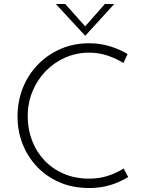

<svg xmlns="http://www.w3.org/2000/svg" viewBox="-20 -935 731 963"><path d="M623 -47Q600 -33 570 -20Q540 -7 504 0.5Q468 8 426 8Q345 8 279 -20.5Q213 -49 166 -98.5Q119 -148 93.5 -212.5Q68 -277 68 -350Q68 -428 95 -495Q122 -562 171 -612Q220 -662 285 -690Q350 -718 426 -718Q482 -718 531 -703Q580 -688 620 -664L599 -619Q564 -641 520 -656Q476 -671 427 -671Q364 -671 308 -646.5Q252 -622 209.5 -578.5Q167 -535 143 -477Q119 -419 119 -352Q119 -288 140.5 -231Q162 -174 202.5 -131Q243 -88 300 -63.5Q357 -39 427 -39Q479 -39 522.5 -53.5Q566 -68 600 -90ZM307 -915 417 -792 395 -789 506 -915H553L408 -756H407L260 -915Z"/></svg>

Font: Josefin Sans Thin Light
Style: Regular
Weight: 300
Version: Version 2.000